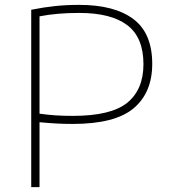

<svg xmlns="http://www.w3.org/2000/svg" viewBox="-20 -767 697 787"><path d="M108 0V-727Q160.5 -737.5 206.2 -742.2Q252 -747 305 -747Q449 -747 526.5 -689Q604 -631 604 -505Q604 -387.5 527.8 -323.2Q451.5 -259 278 -259Q242 -259 210.8 -260.8Q179.5 -262.5 142 -266V0ZM278 -292Q435.5 -292 501.8 -346Q568 -400 568 -504Q568 -613.5 501.8 -663.8Q435.5 -714 305 -714Q257 -714 217.5 -710.5Q178 -707 142 -700V-301Q174.5 -296.5 206.8 -294.2Q239 -292 278 -292Z"/></svg>

Font: Encode Sans Exp Th
Style: Regular
Weight: 100
Width: 7
Designer: Multiple Designers
Foundry: Impallari Type
Version: Version 3.002; ttfautohint (v1.8.3) -l 8 -r 50 -G 200 -x 14 